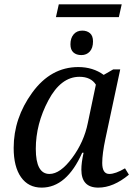

<svg xmlns="http://www.w3.org/2000/svg" viewBox="-20 -855 619 885"><path d="M365.2 -150.9H358.9Q287.1 9.8 171.9 9.8Q110.8 9.8 76.9 -38.3Q43 -86.4 43 -172.9Q43 -310.5 128.7 -428.2Q214.4 -545.9 340.8 -545.9Q408.7 -545.9 458 -509.8L502 -535.2H534.2L465.8 -214.8Q451.2 -146 451.2 -104Q451.2 -53.2 483.9 -53.2Q512.2 -53.2 556.2 -79.1L574.2 -49.8Q502.4 9.8 433.1 9.8Q355 9.8 355 -73.2Q355 -105 365.2 -150.9ZM421.9 -464.8Q398.9 -501 346.2 -501Q260.7 -501 202.9 -392.3Q145 -283.7 145 -168.9Q145 -53.2 208 -53.2Q257.8 -53.2 312.5 -127Q367.2 -200.7 384.8 -288.1ZM527.8 -775.9H237.8L251 -835H541ZM355 -601.1Q332 -601.1 318.4 -613.3Q304.7 -625.5 304.7 -650.9Q304.7 -679.2 319.3 -696.5Q334 -713.9 358.9 -713.9Q380.9 -713.9 394.8 -701.9Q408.7 -689.9 408.7 -664.1Q408.7 -633.8 393.8 -617.4Q378.9 -601.1 355 -601.1Z"/></svg>

Font: Droid Serif
Style: Italic
Weight: 400
Italic angle: -12°
Designer: Monotype Design team
Foundry: Monotype Imaging Inc.
Version: Version 1.03